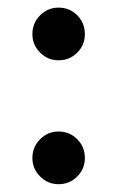

<svg xmlns="http://www.w3.org/2000/svg" viewBox="-20 -460 302 492"><path d="M130 12Q102.5 12 82.8 -7.8Q63 -27.5 63 -55Q63 -83.5 82.8 -103.2Q102.5 -123 130 -123Q158.5 -123 178 -103.2Q197.5 -83.5 197.5 -55Q197.5 -27.5 178 -7.8Q158.5 12 130 12ZM130 -305.5Q102.5 -305.5 82.8 -325.2Q63 -345 63 -372.5Q63 -401 82.8 -420.8Q102.5 -440.5 130 -440.5Q158.5 -440.5 178 -420.8Q197.5 -401 197.5 -372.5Q197.5 -345 178 -325.2Q158.5 -305.5 130 -305.5Z"/></svg>

Font: League Spartan Thin
Style: Regular
Weight: 400
Version: Version 2.002